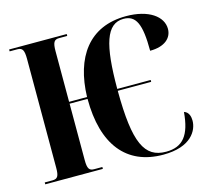

<svg xmlns="http://www.w3.org/2000/svg" viewBox="-105 -848 1075 982"><g transform="rotate(-15 433.0 -357.0)"><path d="M643 10C792 10 832 -69 832 -120C832 -139 827 -166 801 -174C791 -53 750 -1 661 -1C547 -1 503 -89 502 -366H679V-376H502C502 -610 534 -714 625 -714C691 -714 715 -663 715 -521C793 -521 832 -558 832 -606C832 -671 762 -724 641 -724C444 -724 348 -584 342 -376H247V-643C247 -690 255 -704 282 -704H325V-714H20V-704H61C88 -704 96 -690 96 -643V-67C96 -23 88 -10 61 -10H20V0H325V-10H282C255 -10 247 -23 247 -68V-366H342C342 -124 448 10 643 10Z"/></g></svg>

Font: Noto Serif Display Condensed Extra
Style: Regular
Weight: 800
Width: 3
Designer: Monotype Design Team
Foundry: Monotype Imaging Inc.
Version: Version 1.900